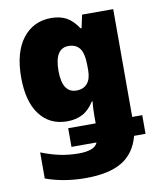

<svg xmlns="http://www.w3.org/2000/svg" viewBox="-88 -633 781 942"><g transform="rotate(-10 302.0 -161.5)"><path d="M231 -563Q275 -563 306.5 -546Q338 -529 365 -488H370L384 -553H539V-16H589V77H532Q510 161 445 200.5Q380 240 263 240Q155 240 64 207V77Q115 97 159 106Q203 115 252 115Q286 115 311 106.5Q336 98 345 77H220V-16H357V-56Q357 -71 358 -91Q359 -111 361 -125H357Q331 -84 298 -67Q265 -50 222 -50Q135 -50 85.5 -115.5Q36 -181 36 -301Q36 -426 89 -494.5Q142 -563 231 -563ZM291 -413Q222 -413 222 -301Q222 -191 293 -191Q328 -191 347 -213.5Q366 -236 366 -280V-298Q366 -363 347 -388Q328 -413 291 -413Z"/></g></svg>

Font: Noto Sans SemiCondensed Black
Style: Regular
Weight: 900
Width: 4
Designer: Monotype Design Team
Foundry: Monotype Imaging Inc.
Version: Version 2.013; ttfautohint (v1.8.4.7-5d5b)